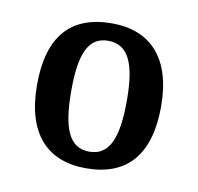

<svg xmlns="http://www.w3.org/2000/svg" viewBox="-50 -770 455 442"><g transform="rotate(10 177.5 -549.5)"><path d="M177 -380C272 -380 323 -436 323 -550C323 -664 268 -719 179 -719C83 -719 33 -664 33 -550C33 -436 86 -380 177 -380ZM178 -419C130 -419 113 -464 113 -550C113 -635 130 -678 177 -678C225 -678 243 -635 243 -550C243 -464 226 -419 178 -419Z"/></g></svg>

Font: Noto Serif Ethiopic Condensed Medium
Style: Regular
Weight: 500
Width: 3
Designer: Monotype Design Team
Foundry: Monotype Imaging Inc.
Version: Version 2.102